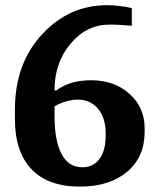

<svg xmlns="http://www.w3.org/2000/svg" viewBox="-20 -691 582 722"><path d="M36.1 -279.3Q36.1 -451.2 137.7 -561.3Q239.3 -671.4 381.8 -671.4Q402.8 -671.4 428 -668.7Q453.1 -666 475.6 -660.6V-594.2Q453.6 -596.2 433.1 -597.4Q412.6 -598.6 392.6 -598.6Q305.7 -598.6 245.4 -526.9Q185.1 -455.1 185.1 -352.1L189.9 -350.1Q219.7 -371.1 251.2 -380.1Q282.7 -389.2 323.7 -389.2Q409.2 -389.2 466.6 -338.4Q523.9 -287.6 523.9 -208.5V-194.3Q523.9 -100.6 457.8 -44.9Q391.6 10.7 280.8 10.7Q160.6 10.7 98.4 -54.7Q36.1 -120.1 36.1 -244.1ZM377.4 -189.5Q377.4 -247.6 348.6 -282Q319.8 -316.4 272.9 -316.4Q252.9 -316.4 230 -310.1Q207 -303.7 185.1 -291.5V-254.4Q185.1 -162.1 211.4 -112.1Q237.8 -62 289.1 -62Q331.1 -62 354.2 -93.5Q377.4 -125 377.4 -181.6Z"/></svg>

Font: Noticia Text
Style: Bold
Weight: 700
Designer: JM Sole
Foundry: JM Sole
Version: Version 1.003